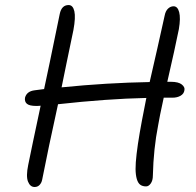

<svg xmlns="http://www.w3.org/2000/svg" viewBox="-20 -750 776 761"><path d="M117.2 -8.8Q99.6 -8.8 91.1 -30Q82.5 -51.3 91.8 -96.2Q105 -162.1 141.1 -331.1Q135.3 -330.1 124 -330.1Q96.7 -330.1 86.7 -338.6Q76.7 -347.2 79.1 -362.8Q85.9 -388.2 117.2 -392.1Q123.5 -393.1 135.7 -394.5Q147.9 -396 154.8 -397Q168.5 -459 216.8 -694.8Q224.1 -730 252 -730Q269 -730 274.7 -705.6Q280.3 -681.2 271 -630.9Q261.2 -585.4 243.9 -500.7Q226.6 -416 224.1 -403.8Q403.8 -421.9 573.2 -424.8Q582.5 -465.8 603.8 -558.8Q625 -651.9 632.8 -689Q636.2 -706.5 646 -715.8Q655.8 -725.1 668 -725.1Q684.1 -725.1 690.2 -701.7Q696.3 -678.2 689 -634.8Q673.8 -559.1 643.1 -425.8H657.2Q687.5 -425.8 700.7 -415Q713.9 -404.3 710.9 -392.1Q709 -378.4 695.8 -370.6Q682.6 -362.8 663.1 -362.8H628.9Q611.3 -282.2 606.9 -253.9Q588.4 -160.6 585.9 -54.2Q585.9 -34.7 577.6 -22.9Q569.3 -11.2 559.1 -11.2Q544.9 -11.2 535.9 -17.8Q526.9 -24.4 522.2 -40.5Q517.6 -56.6 517.3 -79.8Q517.1 -103 521.5 -140.4Q525.9 -177.7 533.7 -223.1Q541.5 -268.6 554.2 -332Q555.2 -336.9 557.1 -346.9Q559.1 -356.9 560.1 -361.8Q403.8 -358.4 210 -336.9Q170.4 -157.2 147 -37.1Q144.5 -24.9 136.7 -16.8Q128.9 -8.8 117.2 -8.8Z"/></svg>

Font: Shantell Sans Bouncy
Style: Italic
Weight: 300
Italic angle: -11.31°
Designer: Stephen Nixon, Anya Danilova, Shantell Martin
Foundry: Arrow Type
Version: Version 1.006;[9816181b4]